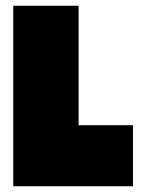

<svg xmlns="http://www.w3.org/2000/svg" viewBox="-20 -647 494 667"><path d="M442 -212V0H26V-627H253V-212Z"/></svg>

Font: Blinker Black
Style: Regular
Weight: 900
Designer: Juergen Huber
Foundry: supertype
Version: Version 1.017;hotconv 1.0.117;makeotfexe 2.5.65602